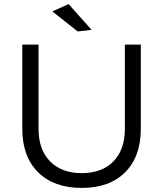

<svg xmlns="http://www.w3.org/2000/svg" viewBox="-20 -920 805 946"><path d="M317.9 -899.9 431.2 -772.9 362.8 -765.1 237.8 -863.8ZM169.9 -285.2Q169.9 -182.6 226.8 -124.8Q283.7 -66.9 382.8 -66.9Q481.9 -66.9 538.6 -124.5Q595.2 -182.1 595.2 -285.2V-700.2H673.8V-285.2Q673.8 -148.4 596.7 -71.3Q519.5 5.9 382.8 5.9Q245.6 5.9 167.7 -71.3Q89.8 -148.4 89.8 -285.2V-700.2H169.9Z"/></svg>

Font: Montserrat-Arabic Light
Style: Regular
Weight: 300
Designer: Mohamed Gaber
Foundry: Kief Type Foundry
Version: Version 5.008;PS 005.008;hotconv 1.0.88;makeotf.lib2.5.64775